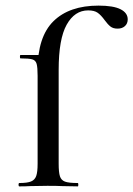

<svg xmlns="http://www.w3.org/2000/svg" viewBox="-20 -664 475 684"><path d="M435 -595Q435 -580 425 -571Q415 -562 399 -562Q383 -562 373.5 -569.5Q364 -577 353 -592Q340 -610 328 -618.5Q316 -627 294 -627Q246 -627 217.5 -576Q189 -525 189 -415V-81Q189 -50 193.5 -36Q198 -22 211.5 -17Q225 -12 257 -12Q259 -12 259 -6Q259 0 257 0L202 -1Q185 -2 149 -2L87 -1Q72 0 49 0Q46 0 46 -6Q46 -12 49 -12Q77 -12 90.5 -17.5Q104 -23 109 -37Q114 -51 114 -81V-415Q114 -533 170.5 -588.5Q227 -644 331 -644Q384 -644 409.5 -631Q435 -618 435 -595ZM150 -468 114 -394Q114 -424 110.5 -436.5Q107 -449 95 -452.5Q83 -456 53 -456Q51 -456 51 -462Q51 -468 53 -468Z"/></svg>

Font: Cormorant Unicase Medium
Style: Regular
Weight: 500
Designer: Christian Thalmann (Catharsis Fonts)
Foundry: Catharsis Fonts
Version: Version 4.000